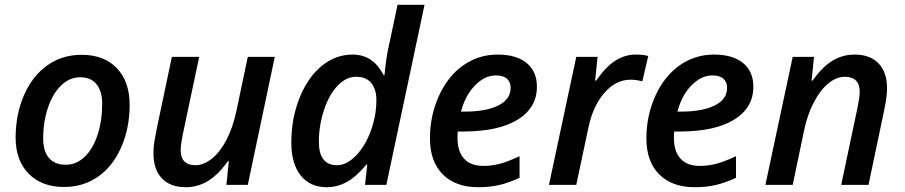

<svg xmlns="http://www.w3.org/2000/svg" viewBox="-20 -780 3816 810"><path d="M411.1 -342.8Q411.1 -395 387.2 -424.6Q363.3 -454.1 318.8 -454.1Q273.4 -454.1 237.5 -419.2Q201.7 -384.3 181.9 -324.5Q162.1 -264.6 162.1 -196.8Q162.1 -142.6 186.3 -113.8Q210.4 -85 257.8 -85Q301.8 -85 336.9 -118.2Q372.1 -151.4 391.6 -211.2Q411.1 -271 411.1 -342.8ZM526.9 -337.9Q526.9 -239.3 491.2 -158.4Q455.6 -77.6 393.3 -34.4Q331.1 8.8 250 8.8Q156.2 8.8 101.1 -47.1Q45.9 -103 45.9 -199.2Q45.9 -296.4 80.8 -377.4Q115.7 -458.5 178.7 -503.7Q241.7 -548.8 324.2 -548.8Q419.4 -548.8 473.1 -492.2Q526.9 -435.5 526.9 -337.9Z M820.3 -540 757.3 -242.2Q742.2 -173.3 742.2 -147.9Q742.2 -83 804.2 -83Q839.4 -83 874 -110.8Q908.7 -138.7 935.5 -190.2Q962.4 -241.7 977.1 -311L1025.4 -540H1139.2L1025.4 0H935.1L945.3 -100.1H941.4Q901.4 -43.5 857.9 -16.8Q814.5 9.8 764.2 9.8Q698.7 9.8 663.1 -27.3Q627.4 -64.5 627.4 -133.8Q627.4 -164.6 633.3 -194.6Q639.2 -224.6 645 -254.9L705.1 -540Z M1467.3 -549.8Q1554.7 -549.8 1598.1 -462.9H1602.1Q1608.4 -534.2 1620.1 -585L1657.2 -759.8H1771L1609.9 0H1520L1529.3 -85.9H1525.9Q1482.9 -34.2 1442.9 -12.2Q1402.8 9.8 1357.9 9.8Q1288.1 9.8 1248.5 -39.8Q1209 -89.4 1209 -180.2Q1209 -280.3 1243.9 -367.2Q1278.8 -454.1 1337.4 -502Q1396 -549.8 1467.3 -549.8ZM1401.9 -83Q1441.9 -83 1481.2 -123Q1520.5 -163.1 1544.2 -227.5Q1567.9 -292 1567.9 -357.9Q1567.9 -402.3 1546.6 -429.2Q1525.4 -456.1 1481.9 -456.1Q1440.4 -456.1 1404.3 -418.5Q1368.2 -380.9 1346.7 -315.4Q1325.2 -250 1325.2 -182.1Q1325.2 -83 1401.9 -83Z M2072.3 -461.9Q2025.4 -461.9 1984.1 -419.9Q1942.9 -377.9 1924.8 -309.1H1939Q2030.8 -309.1 2082.5 -335.2Q2134.3 -361.3 2134.3 -409.2Q2134.3 -434.1 2118.7 -448Q2103 -461.9 2072.3 -461.9ZM1998 9.8Q1901.9 9.8 1847.9 -44.4Q1793.9 -98.6 1793.9 -195.8Q1793.9 -292.5 1831.8 -375.7Q1869.6 -459 1934.3 -504.4Q1999 -549.8 2079.1 -549.8Q2157.7 -549.8 2201.4 -514.4Q2245.1 -479 2245.1 -414.1Q2245.1 -325.2 2163.8 -275.1Q2082.5 -225.1 1932.1 -225.1H1911.1L1910.2 -210V-195.8Q1910.2 -141.6 1937.7 -110.8Q1965.3 -80.1 2020 -80.1Q2055.2 -80.1 2089.8 -89.4Q2124.5 -98.6 2171.9 -121.1V-29.8Q2125 -8.3 2085.7 0.7Q2046.4 9.8 1998 9.8Z M2662.1 -549.8Q2692.4 -549.8 2714.8 -543.9L2689.9 -437Q2663.6 -443.8 2640.1 -443.8Q2578.6 -443.8 2530.3 -388.7Q2481.9 -333.5 2462.9 -244.1L2411.1 0H2295.9L2411.1 -540H2501L2490.7 -439.9H2495.1Q2535.6 -498.5 2576.2 -524.2Q2616.7 -549.8 2662.1 -549.8Z M2985.4 -461.9Q2938.5 -461.9 2897.2 -419.9Q2856 -377.9 2837.9 -309.1H2852.1Q2943.8 -309.1 2995.6 -335.2Q3047.4 -361.3 3047.4 -409.2Q3047.4 -434.1 3031.7 -448Q3016.1 -461.9 2985.4 -461.9ZM2911.1 9.8Q2814.9 9.8 2761 -44.4Q2707 -98.6 2707 -195.8Q2707 -292.5 2744.9 -375.7Q2782.7 -459 2847.4 -504.4Q2912.1 -549.8 2992.2 -549.8Q3070.8 -549.8 3114.5 -514.4Q3158.2 -479 3158.2 -414.1Q3158.2 -325.2 3076.9 -275.1Q2995.6 -225.1 2845.2 -225.1H2824.2L2823.2 -210V-195.8Q2823.2 -141.6 2850.8 -110.8Q2878.4 -80.1 2933.1 -80.1Q2968.3 -80.1 3002.9 -89.4Q3037.6 -98.6 3085 -121.1V-29.8Q3038.1 -8.3 2998.8 0.7Q2959.5 9.8 2911.1 9.8Z M3528.8 0 3598.1 -328.1Q3606.9 -372.1 3606.9 -392.1Q3606.9 -456.1 3543.9 -456.1Q3508.8 -456.1 3474.6 -428.2Q3440.4 -400.4 3413.1 -347.9Q3385.7 -295.4 3372.1 -229L3324.2 0H3209L3324.2 -540H3414.1L3403.8 -439.9H3408.2Q3448.7 -497.6 3491.7 -523.7Q3534.7 -549.8 3585 -549.8Q3650.4 -549.8 3686.3 -512.7Q3722.2 -475.6 3722.2 -407.2Q3722.2 -373.5 3710.9 -318.8L3644 0Z"/></svg>

Font: TypoPRO Open Sans
Style: Italic
Weight: 600
Italic angle: -12°
Foundry: Ascender Corporation
Version: Version 1.10